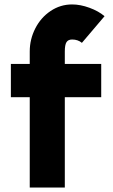

<svg xmlns="http://www.w3.org/2000/svg" viewBox="-20 -820 511 865"><path d="M114 25V-382H29V-532H114V-588Q114 -643 139 -692Q164 -741 208 -770.5Q252 -800 305 -800Q342 -800 383 -785Q424 -770 451 -747L349 -627Q331 -642 305 -642Q287 -642 279.5 -630Q272 -618 272 -588V-532H436V-382H272V25Z"/></svg>

Font: SUIT Heavy
Style: Regular
Weight: 900
Designer: Sunn Youn; Korean Glyphs from Source Han Sans (Sandoll Communications; Soo-young Jang, Joo-yeon Kang)
Foundry: Sunn
Version: Version 1.006